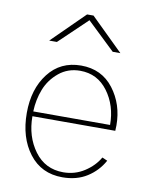

<svg xmlns="http://www.w3.org/2000/svg" viewBox="-85 -806 695 887"><g transform="rotate(10 262.0 -362.5)"><path d="M55.7 -247.1Q55.7 -359.4 112.3 -432.6Q168.9 -505.9 265.6 -505.9Q362.3 -505.9 418 -433.1Q473.6 -360.4 473.6 -261.7Q473.6 -257.8 473.1 -249.5Q472.7 -241.2 472.7 -236.3H84Q84 -141.6 133.8 -73.7Q183.6 -5.9 268.6 -5.9Q323.2 -5.9 367.7 -34.7Q412.1 -63.5 435.5 -104.5L460 -93.8Q432.6 -43.9 384.3 -13.2Q335.9 17.6 268.6 17.6Q169.9 17.6 112.8 -57.1Q55.7 -131.8 55.7 -247.1ZM84 -258.8H444.3Q444.3 -349.6 395.5 -415.5Q346.7 -481.4 265.6 -481.4Q208 -481.4 166 -446.8Q124 -412.1 105 -363.3Q85.9 -314.5 84 -258.8ZM99.6 -593.8 251 -743.2H281.2L433.6 -593.8H397.5L266.6 -718.8L135.7 -593.8Z"/></g></svg>

Font: Gothic A1 Thin
Style: Regular
Weight: 250
Designer: HanYang I&C Co.,Ltd.
Foundry: HanYang I&C Co.,Ltd.
Version: Version 2.50